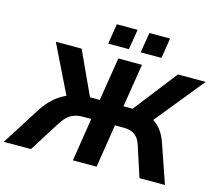

<svg xmlns="http://www.w3.org/2000/svg" viewBox="-155 -1072 1395 1229"><g transform="rotate(15 542.5 -457.0)"><path d="M-32 0 130 -255Q160 -301 195 -333Q230 -365 270.5 -384.5Q311 -404 356 -411L289 -368L124 -705H295L436 -399L414 -418H492L538 -705H695L649 -418H724L695 -399L933 -705H1117L844 -368L777 -411Q821 -404 853.5 -384Q886 -364 909.5 -332Q933 -300 948 -255L1036 0H867L802 -200Q788 -246 760 -266Q732 -286 684 -286H628L583 0H426L471 -286H415Q367 -286 334.5 -266Q302 -246 274 -200L148 0ZM666 -780 688 -914H825L804 -780ZM451 -780 472 -914H610L588 -780Z"/></g></svg>

Font: Nunito Sans 9pt ExtraBold
Style: Italic
Weight: 800
Italic angle: -9°
Version: Version 3.101;gftools[0.9.27]